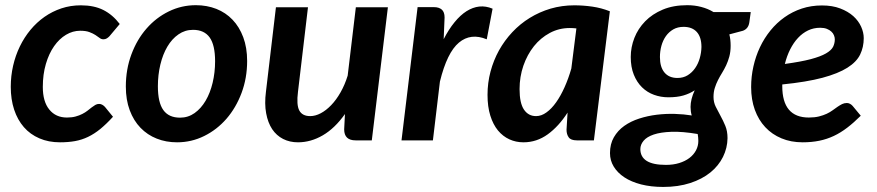

<svg xmlns="http://www.w3.org/2000/svg" viewBox="-20 -541 3380 740"><path d="M415.5 -91 384.5 -129C381.5 -132.3 378.1 -135.1 374.2 -137.2C370.4 -139.4 366.3 -140.5 362 -140.5C356.7 -140.5 351.8 -139.2 347.2 -136.5C342.8 -133.8 338 -130.6 333 -126.8C328 -122.9 322.7 -118.8 317 -114.2C311.3 -109.8 304.8 -105.6 297.2 -101.8C289.8 -97.9 281.2 -94.7 271.5 -92C261.8 -89.3 250.7 -88 238 -88C209.3 -88 186.7 -98.2 170 -118.8C153.3 -139.2 145 -168.3 145 -206C145 -238.3 148.9 -267.8 156.8 -294.5C164.6 -321.2 175.2 -344 188.5 -363C201.8 -382 217.2 -396.7 234.5 -407C251.8 -417.3 270 -422.5 289 -422.5C303.7 -422.5 315.6 -420.8 324.8 -417.2C333.9 -413.8 341.6 -410 347.8 -406C353.9 -402 359.2 -398.2 363.8 -394.8C368.2 -391.2 373.3 -389.5 379 -389.5C383.7 -389.5 388 -390.8 392 -393.2C396 -395.8 399.3 -398.5 402 -401.5L441.5 -448.5C423.2 -472.5 402.1 -490.5 378.2 -502.5C354.4 -514.5 325.5 -520.5 291.5 -520.5C265.2 -520.5 240.3 -516.6 216.8 -508.8C193.2 -500.9 171.5 -490 151.5 -476C131.5 -462 113.5 -445.3 97.5 -426C81.5 -406.7 67.8 -385.3 56.5 -362C45.2 -338.7 36.5 -313.8 30.5 -287.5C24.5 -261.2 21.5 -234.2 21.5 -206.5C21.5 -174.2 25.8 -144.8 34.5 -118.5C43.2 -92.2 55.7 -69.7 72 -51C88.3 -32.3 108.2 -17.9 131.8 -7.8C155.2 2.4 181.8 7.5 211.5 7.5C232.5 7.5 251.8 5.9 269.2 2.8C286.8 -0.4 303.5 -5.8 319.5 -13.5C335.5 -21.2 351.2 -31.3 366.8 -44C382.2 -56.7 398.5 -72.3 415.5 -91Z M674 -87.5C645 -87.5 623.5 -97.2 609.5 -116.8C595.5 -136.2 588.5 -166.8 588.5 -208.5C588.5 -237.8 591.7 -265.7 598 -292C604.3 -318.3 613.3 -341.4 625 -361.2C636.7 -381.1 650.9 -396.8 667.8 -408.5C684.6 -420.2 703.3 -426 724 -426C752.7 -426 774 -416.2 788 -396.8C802 -377.2 809 -346.7 809 -305C809 -276 805.8 -248.3 799.5 -222C793.2 -195.7 784.2 -172.6 772.5 -152.8C760.8 -132.9 746.7 -117.1 730 -105.2C713.3 -93.4 694.7 -87.5 674 -87.5ZM662.5 7.5C699.5 7.5 734.3 -0.6 767 -16.8C799.7 -32.9 828.2 -55.1 852.8 -83.2C877.2 -111.4 896.7 -144.6 911 -182.8C925.3 -220.9 932.5 -262 932.5 -306C932.5 -340.3 927.5 -370.8 917.5 -397.5C907.5 -424.2 893.8 -446.7 876.2 -465C858.8 -483.3 837.9 -497.2 813.8 -506.8C789.6 -516.2 763.3 -521 735 -521C698 -521 663.2 -513 630.5 -497C597.8 -481 569.2 -459 544.8 -431C520.2 -403 500.8 -369.8 486.5 -331.5C472.2 -293.2 465 -251.8 465 -207.5C465 -173.2 470 -142.7 480 -116C490 -89.3 503.8 -66.8 521.5 -48.5C539.2 -30.2 560 -16.2 584 -6.8C608 2.8 634.2 7.5 662.5 7.5Z M1167 -513H1043.5L1005 -187.5C1001 -156.5 1001.2 -128.8 1005.8 -104.5C1010.2 -80.2 1018 -59.8 1029 -43.2C1040 -26.8 1054 -14.2 1071 -5.5C1088 3.2 1107.2 7.5 1128.5 7.5C1161.5 7.5 1193.4 -1.5 1224.2 -19.5C1255.1 -37.5 1283.5 -64.8 1309.5 -101.5L1306.5 -42.5C1306.5 -14.2 1321.2 0 1350.5 0H1413L1475 -513H1351.5L1320 -249.5C1312.7 -225.8 1303.5 -204.3 1292.5 -185C1281.5 -165.7 1269.5 -149.2 1256.5 -135.8C1243.5 -122.2 1230.1 -111.8 1216.2 -104.5C1202.4 -97.2 1188.8 -93.5 1175.5 -93.5C1155.2 -93.5 1141.2 -100.8 1133.5 -115.2C1125.8 -129.8 1124.2 -153.8 1128.5 -187.5Z M1527.5 0H1648.5L1675.5 -226.5C1693.8 -301.2 1718.2 -351.2 1748.8 -376.8C1779.2 -402.2 1815 -406.5 1856 -389.5L1878.5 -507.5C1861.2 -514.8 1844.1 -517.6 1827.2 -515.8C1810.4 -513.9 1794 -507.9 1778 -497.8C1762 -487.6 1746.6 -473.4 1731.8 -455.2C1716.9 -437.1 1703 -415.3 1690 -390L1693.5 -473.5C1693.5 -487.5 1689.9 -497.7 1682.8 -504C1675.6 -510.3 1665.5 -513.5 1652.5 -513.5H1589.5Z M2269 0 2330.5 -497.5C2308.5 -506.2 2285.9 -512.2 2262.8 -515.5C2239.6 -518.8 2216.5 -520.5 2193.5 -520.5C2161.5 -520.5 2131.1 -516.2 2102.2 -507.8C2073.4 -499.2 2046.6 -487.3 2021.8 -472C1996.9 -456.7 1974.5 -438.3 1954.5 -417C1934.5 -395.7 1917.4 -372.2 1903.2 -346.8C1889.1 -321.2 1878.2 -294 1870.5 -265C1862.8 -236 1859 -206.2 1859 -175.5C1859 -144.8 1862.6 -118.1 1869.8 -95.2C1876.9 -72.4 1886.8 -53.4 1899.2 -38.2C1911.8 -23.1 1926.4 -11.7 1943.2 -4C1960.1 3.7 1978.2 7.5 1997.5 7.5C2031.5 7.5 2062.7 -2.8 2091 -23.2C2119.3 -43.7 2144.8 -71.7 2167.5 -107L2163.5 -41C2163.5 -29.3 2166.2 -19.6 2171.8 -11.8C2177.2 -3.9 2187.8 0 2203.5 0ZM2046 -93.5C2026.3 -93.5 2010.8 -101.8 1999.5 -118.5C1988.2 -135.2 1982.5 -161.5 1982.5 -197.5C1982.5 -229.2 1987.4 -259.2 1997.2 -287.8C2007.1 -316.2 2020.6 -341.2 2037.8 -362.8C2054.9 -384.2 2075.3 -401.3 2099 -414C2122.7 -426.7 2148.3 -433 2176 -433C2184 -433 2192.5 -432.5 2201.5 -431.5L2182 -277C2174.7 -251.3 2166 -227.3 2156 -205C2146 -182.7 2135.2 -163.2 2123.5 -146.8C2111.8 -130.2 2099.4 -117.2 2086.2 -107.8C2073.1 -98.2 2059.7 -93.5 2046 -93.5Z M2796 -364.5C2796 -372.5 2795.6 -380.2 2794.8 -387.5C2793.9 -394.8 2792.7 -401.8 2791 -408.5L2843.5 -422.5C2857.5 -427.8 2865.7 -438.5 2868 -454.5L2873.5 -494.5H2730C2715.7 -503.2 2699.9 -509.8 2682.8 -514.2C2665.6 -518.8 2647.5 -521 2628.5 -521C2592.8 -521 2561.5 -515.3 2534.5 -504C2507.5 -492.7 2484.8 -477.6 2466.5 -458.8C2448.2 -439.9 2434.3 -418.6 2425 -394.8C2415.7 -370.9 2411 -346.5 2411 -321.5C2411 -295.5 2414.9 -272.8 2422.8 -253.2C2430.6 -233.8 2441.2 -217.5 2454.5 -204.5C2467.8 -191.5 2483.2 -181.8 2500.8 -175.5C2518.2 -169.2 2536.7 -166 2556 -166C2578.3 -166 2597.6 -168.3 2613.8 -173C2629.9 -177.7 2644.5 -184.3 2657.5 -193C2646.8 -169.7 2641.5 -148.3 2641.5 -129C2641.5 -117.3 2643 -106.3 2646 -96C2626 -99.3 2604.3 -101.3 2581 -102C2557.7 -102.7 2534.3 -101.6 2511 -98.8C2487.7 -95.9 2465.2 -91 2443.5 -84C2421.8 -77 2402.7 -67.6 2386 -55.8C2369.3 -43.9 2356 -29.3 2346 -12C2336 5.3 2331 25.7 2331 49C2331 68 2335.8 85.4 2345.5 101.2C2355.2 117.1 2368.8 130.8 2386.5 142.5C2404.2 154.2 2425.7 163.2 2451 169.8C2476.3 176.2 2504.7 179.5 2536 179.5C2574.7 179.5 2609.3 174.5 2640 164.5C2670.7 154.5 2696.6 140.9 2717.8 123.8C2738.9 106.6 2755.2 86.6 2766.5 63.8C2777.8 40.9 2783.7 16.8 2784 -8.5C2784 -26.5 2781.2 -42.3 2775.5 -56C2769.8 -69.7 2763.7 -82.5 2757 -94.5C2750.3 -106.5 2744.2 -118.2 2738.5 -129.8C2732.8 -141.2 2730 -153.8 2730 -167.5C2730 -180.2 2731.7 -191.8 2735 -202.2C2738.3 -212.8 2742.4 -222.8 2747.2 -232.2C2752.1 -241.8 2757.3 -251.1 2763 -260.2C2768.7 -269.4 2773.9 -279.2 2778.8 -289.5C2783.6 -299.8 2787.7 -311.1 2791 -323.2C2794.3 -335.4 2796 -349.2 2796 -364.5ZM2591 -240.5C2569.3 -240.5 2552.7 -247.5 2541 -261.5C2529.3 -275.5 2523.5 -295.3 2523.5 -321C2523.5 -336 2525.4 -350.5 2529.2 -364.5C2533.1 -378.5 2538.8 -390.9 2546.5 -401.8C2554.2 -412.6 2563.7 -421.2 2575 -427.8C2586.3 -434.2 2599.5 -437.5 2614.5 -437.5C2636.8 -437.5 2653.9 -430.8 2665.8 -417.5C2677.6 -404.2 2683.5 -385 2683.5 -360C2683.2 -345.3 2681 -330.9 2677 -316.8C2673 -302.6 2667.1 -289.8 2659.2 -278.5C2651.4 -267.2 2641.8 -258 2630.5 -251C2619.2 -244 2606 -240.5 2591 -240.5ZM2671.5 2C2671.5 15 2668.5 27.2 2662.5 38.5C2656.5 49.8 2648 59.7 2637 68C2626 76.3 2612.8 82.8 2597.5 87.5C2582.2 92.2 2565.2 94.5 2546.5 94.5C2513.2 94.5 2488.4 89.3 2472.2 79C2456.1 68.7 2448 53.5 2448 33.5C2448 22.2 2452.2 11.5 2460.5 1.5C2468.8 -8.5 2481.8 -16.5 2499.5 -22.5C2517.2 -28.5 2540 -32 2568 -33C2596 -34 2629.7 -31.2 2669 -24.5C2669.7 -20.5 2670.2 -16.2 2670.8 -11.8C2671.2 -7.2 2671.5 -2.7 2671.5 2Z M3309 -394C3309 -408.3 3305.7 -423 3299 -438C3292.3 -453 3282.2 -466.6 3268.8 -478.8C3255.2 -490.9 3238.4 -500.8 3218.2 -508.5C3198.1 -516.2 3174.7 -520 3148 -520C3120.3 -520 3094.4 -516 3070.2 -508C3046.1 -500 3023.9 -488.8 3003.8 -474.5C2983.6 -460.2 2965.5 -443.2 2949.5 -423.5C2933.5 -403.8 2920 -382.3 2909 -359C2898 -335.7 2889.6 -311 2883.8 -285C2877.9 -259 2875 -232.5 2875 -205.5C2875 -173.2 2879.8 -143.9 2889.2 -117.8C2898.8 -91.6 2912.2 -69.2 2929.5 -50.8C2946.8 -32.2 2967.7 -17.9 2992 -7.8C3016.3 2.4 3043.5 7.5 3073.5 7.5C3096.5 7.5 3117.8 5.5 3137.5 1.5C3157.2 -2.5 3175.8 -8.7 3193.5 -17C3211.2 -25.3 3228.5 -36 3245.5 -49C3262.5 -62 3279.8 -77.3 3297.5 -95L3266 -133C3263 -136.3 3259.6 -139 3255.8 -141C3251.9 -143 3248 -144 3244 -144C3237.3 -144 3231.2 -142.6 3225.5 -139.8C3219.8 -136.9 3214.1 -133.5 3208.2 -129.5C3202.4 -125.5 3196.1 -121 3189.2 -116C3182.4 -111 3174.8 -106.5 3166.2 -102.5C3157.8 -98.5 3147.8 -95.1 3136.5 -92.2C3125.2 -89.4 3112.2 -88 3097.5 -88C3029.2 -88 2995 -128.3 2995 -209V-215.5C3057.7 -221.8 3109.2 -230.4 3149.8 -241.2C3190.2 -252.1 3222.3 -265 3246 -280C3269.7 -295 3286.1 -312 3295.2 -331C3304.4 -350 3309 -371 3309 -394ZM3141 -434C3151 -434 3159.6 -432.6 3166.8 -429.8C3173.9 -426.9 3179.8 -423.4 3184.2 -419.2C3188.8 -415.1 3192.1 -410.3 3194.2 -405C3196.4 -399.7 3197.5 -394.5 3197.5 -389.5C3197.5 -379.2 3195.2 -369.5 3190.8 -360.5C3186.2 -351.5 3177.1 -343 3163.2 -335C3149.4 -327 3129.9 -319.7 3104.8 -313C3079.6 -306.3 3046.3 -300.2 3005 -294.5C3010 -314.8 3016.8 -333.6 3025.5 -350.8C3034.2 -367.9 3044.2 -382.7 3055.8 -395C3067.2 -407.3 3080.2 -416.9 3094.5 -423.8C3108.8 -430.6 3124.3 -434 3141 -434Z"/></svg>

Font: Lato
Style: Bold Italic
Weight: 700
Italic angle: -7°
Designer: Lukasz Dziedzic
Foundry: tyPoland Lukasz Dziedzic
Version: Version 2.007; 2014-02-27